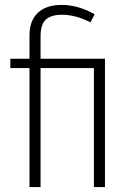

<svg xmlns="http://www.w3.org/2000/svg" viewBox="-20 -761 545 781"><path d="M365 -703 348 -670Q288 -701 232 -701Q188 -701 166.5 -681.5Q145 -662 145 -613V-522H407V0H362V-484H145V0H100V-484H22V-522H100V-617Q100 -677 134 -709Q168 -741 231 -741Q298 -741 365 -703Z"/></svg>

Font: Fira Sans Condensed ExtraLight
Style: Regular
Weight: 275
Width: 3
Designer: Carrois Corporate & Edenspiekermann AG
Foundry: Carrois Corporate GbR & Edenspiekermann AG
Version: Version 4.203